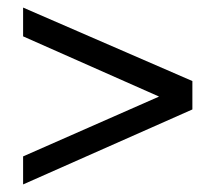

<svg xmlns="http://www.w3.org/2000/svg" viewBox="-20 -568 570 507"><path d="M41 -548 488 -354V-279L41 -81V-155L400 -313L41 -472Z"/></svg>

Font: Lora Medium
Style: Regular
Weight: 500
Designer: Olga Karpushina, Alexei Vanyashin (Cyrillic)
Foundry: Cyreal
Version: Version 3.004